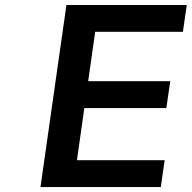

<svg xmlns="http://www.w3.org/2000/svg" viewBox="-20 -756 775 776"><path d="M629.9 0 645.5 -108.4H291L320.8 -319.3H652.3L668 -427.7H336.4L364.7 -627.4H719.2L734.9 -735.8H248.5L143.6 0Z"/></svg>

Font: Winston SemiBold
Style: Italic
Weight: 600
Italic angle: -8.13011°
Designer: Vernon Adams, Kim Jin-seong, David Berlow, Cristiano Sobral
Foundry: The Winston Project Authors
Version: Version 3.004